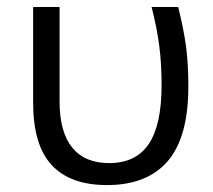

<svg xmlns="http://www.w3.org/2000/svg" viewBox="-20 -517 605 546"><path d="M284.2 9.3Q179.7 9.3 127 -47.6Q74.2 -104.5 74.2 -225.1V-497.1H149.4V-228.5Q149.4 -141.6 185.3 -97.4Q221.2 -53.2 290.5 -53.2Q366.2 -53.2 402.8 -107.2Q439.5 -161.1 439.5 -274.9Q439.5 -334 433.1 -384.8Q426.8 -435.5 411.1 -497.1H486.8Q502.9 -431.6 509.3 -383.1Q515.6 -334.5 515.6 -271Q515.6 -127 457 -58.8Q398.4 9.3 284.2 9.3Z"/></svg>

Font: Bpm'online Open Sans
Style: Regular
Weight: 400
Foundry: Ascender Corporation
Version: Version 1.10